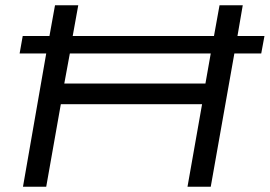

<svg xmlns="http://www.w3.org/2000/svg" viewBox="-20 -706 1020 726"><path d="M66.9 0 154.8 -503.9H54.2L65.9 -569.8H167L188 -686H275.9L254.9 -569.8H789.1L810.1 -686H897.9L877.9 -569.8H980L967.8 -503.9H866.2L776.9 0H689L744.1 -312H210L154.8 0ZM223.1 -390.1H756.8L776.9 -503.9H244.1Z"/></svg>

Font: Archivo Expanded Light
Style: Italic
Weight: 300
Width: 7
Italic angle: -10°
Designer: Hector Gatti
Foundry: Omnibus-Type
Version: Version 2.001